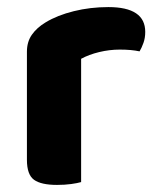

<svg xmlns="http://www.w3.org/2000/svg" viewBox="-20 -515 445 542"><path d="M209 -1Q199 2 181 4.5Q163 7 141 7Q96 7 76 -7.5Q56 -22 56 -64V-369Q56 -397 70 -417Q84 -437 109 -452Q142 -472 188.5 -483.5Q235 -495 286 -495Q390 -495 390 -425Q390 -408 385 -394Q380 -380 374 -370Q351 -375 318 -375Q289 -375 260 -368Q231 -361 209 -349Z"/></svg>

Font: Baloo Da 2
Style: Bold
Weight: 700
Designer: Noopur Datye, Sulekha Rajkumar and Ek Type
Foundry: Ek Type
Version: Version 1.640;hotconv 1.0.111;makeotfexe 2.5.65597; ttfautoh